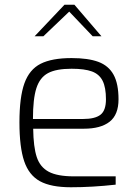

<svg xmlns="http://www.w3.org/2000/svg" viewBox="-20 -784 582 810"><path d="M62 -268Q62 -374 83 -432.5Q104 -491 151.5 -515Q199 -539 282 -539Q352 -539 395 -523Q438 -507 459 -469Q480 -431 480 -365Q480 -300 442.5 -270.5Q405 -241 334 -241H120Q121 -164 135 -121.5Q149 -79 185.5 -59.5Q222 -40 292 -40H468V-5Q369 6 279 6Q195 6 148.5 -19.5Q102 -45 82 -104Q62 -163 62 -268ZM330 -282Q381 -282 404 -300Q427 -318 427 -365Q427 -415 413 -443Q399 -471 368 -482.5Q337 -494 282 -494Q217 -494 182.5 -475.5Q148 -457 133.5 -412Q119 -367 119 -282ZM252 -764H294L408 -631H371L272 -735L163 -631H126Z"/></svg>

Font: Exo Light
Style: Regular
Weight: 300
Designer: Natanael Gama
Foundry: Natanael Gama
Version: Version 1.500; ttfautohint (v1.6)